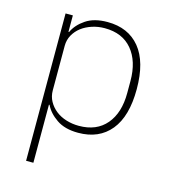

<svg xmlns="http://www.w3.org/2000/svg" viewBox="-108 -606 783 891"><g transform="rotate(15 283.5 -160.0)"><path d="M100 -508H135V-429H138Q155 -466 195 -493Q235 -520 299 -520Q399 -520 454.5 -452.5Q510 -385 510 -254Q510 -123 454.5 -55.5Q399 12 299 12Q235 12 195 -15.5Q155 -43 138 -79H135V200H100ZM294 -20Q379 -20 425.5 -75Q472 -130 472 -225V-283Q472 -378 425.5 -433.5Q379 -489 294 -489Q262 -489 233 -479.5Q204 -470 182.5 -453.5Q161 -437 148 -413.5Q135 -390 135 -362V-148Q135 -119 148 -95.5Q161 -72 182.5 -55Q204 -38 233 -29Q262 -20 294 -20Z"/></g></svg>

Font: IBM Plex Sans Thai Looped ExtraLight
Style: Regular
Weight: 200
Designer: Mike Abbink, Paul van der Laan, Pieter van Rosmalen, Ben Mitchell, Mark Frömberg
Foundry: Bold Monday
Version: Version 1.0